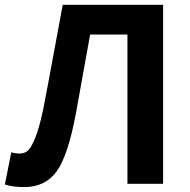

<svg xmlns="http://www.w3.org/2000/svg" viewBox="-28 -760 784 794"><path d="M72.3 13.7Q23.4 13.7 -7.8 2.9L18.6 -129.9Q35.2 -125 50.8 -125Q72.3 -125 85.9 -135.7Q99.6 -146.5 116.7 -187.5Q133.8 -228.5 150.4 -306.6Q156.2 -332 231.4 -740.2H646.5V0H499V-617.2H344.7Q335 -560.5 286.1 -292Q252.9 -114.3 205.6 -50.3Q158.2 13.7 72.3 13.7Z"/></svg>

Font: Gen Shin Gothic Bold
Style: Bold
Weight: 700
Designer: [Source Han Sans]
Ryoko NISHIZUKA  (kana & ideographs); Paul D. Hunt (Latin, Greek & Cyrillic); Wenlong ZHANG  (bopomofo
Version: Version 1.002.20150607